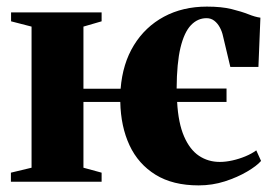

<svg xmlns="http://www.w3.org/2000/svg" viewBox="-20 -550 828 581"><path d="M581 11Q503 11 450.8 -21.2Q398.5 -53.5 372 -110.2Q345.5 -167 344 -241.5H232.5V-42.5L287.5 -27.5V0H13V-27.5L75.5 -42.5V-469.5L13.5 -485.5V-512.5H287.5V-485.5L232.5 -469.5V-281.5H345Q351 -357.5 385.2 -413.2Q419.5 -469 476.2 -499.5Q533 -530 606 -530Q650.5 -530 680.8 -522.5Q711 -515 731.8 -506.8Q752.5 -498.5 768 -496.5L762 -347.5H677L655 -440Q652 -454.5 645.2 -467Q638.5 -479.5 628.5 -487.2Q618.5 -495 605 -495Q578 -495 557.8 -473.8Q537.5 -452.5 526.2 -406Q515 -359.5 514.5 -282H665.5V-241.5H516Q519.5 -177.5 537 -137.2Q554.5 -97 582.2 -78.5Q610 -60 645 -60Q663 -60 683.2 -64.5Q703.5 -69 722.8 -77Q742 -85 755.5 -95L770 -63Q757 -48 727.8 -30.8Q698.5 -13.5 660.5 -1.2Q622.5 11 581 11Z"/></svg>

Font: Merriweather 120pt ExtraBold
Style: Regular
Weight: 800
Version: Version 2.100